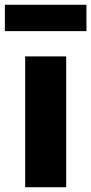

<svg xmlns="http://www.w3.org/2000/svg" viewBox="-62 -785 382 805"><path d="M43.5 0V-548.5H215.5V0ZM-41.5 -654.5V-765H300.5V-654.5Z"/></svg>

Font: Encode Sans Cnd XBd
Style: Regular
Weight: 800
Width: 3
Designer: Multiple Designers
Foundry: Impallari Type
Version: Version 3.002; ttfautohint (v1.8.3) -l 8 -r 50 -G 200 -x 14 